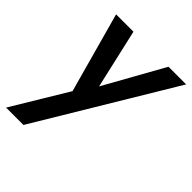

<svg xmlns="http://www.w3.org/2000/svg" viewBox="-199 -574 907 907"><g transform="rotate(45 255.0 -120.5)"><path d="M517 -460H399L198 -100L248 -96L165 -460H49L160 -58L-7 219H109Z"/></g></svg>

Font: Jost Medium
Style: Italic
Weight: 500
Italic angle: -5°
Version: Version 3.710